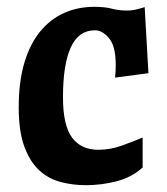

<svg xmlns="http://www.w3.org/2000/svg" viewBox="-20 -532 490 564"><path d="M35 -217Q35 -292 51.5 -347.5Q68 -403 98 -439.5Q128 -476 168.5 -494Q209 -512 257 -512Q288 -512 308.5 -506.5Q329 -501 354 -501Q365 -501 375 -503Q385 -505 405 -511L416 -317L318 -304Q319 -314 319.5 -322.5Q320 -331 320 -341Q320 -396 300.5 -419.5Q281 -443 259 -443Q211 -443 188 -393Q165 -343 165 -246Q165 -164 191.5 -128Q218 -92 269 -92Q304 -92 338.5 -104.5Q373 -117 399 -128V-40Q367 -11 322.5 0.5Q278 12 232 12Q195 12 159.5 3Q124 -6 96.5 -30.5Q69 -55 52 -100Q35 -145 35 -217Z"/></svg>

Font: CantoraOne
Style: Regular
Weight: 400
Designer: Pablo Impallari, Rodrigo Fuenzalida
Foundry: Pablo Impallari
Version: Version 1.001; ttfautohint (v0.8) -G 200 -r 50